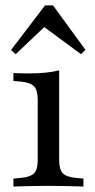

<svg xmlns="http://www.w3.org/2000/svg" viewBox="-20 -681 346 701"><path d="M117.7 -206.5V-316.9Q117.7 -351.6 104.4 -365.7Q91.1 -379.8 55.6 -383.1L29 -385.5V-414.5Q45.2 -413.7 58.1 -413.3Q71 -412.9 84.7 -412.9Q117.7 -412.9 146 -415.7Q174.2 -418.5 196 -424.2V-414.5V-206.5ZM157.3 -2.4Q119.4 -2.4 89.9 -1.6Q60.5 -0.8 29 0V-29L56.5 -31.5Q91.1 -34.7 104.4 -48.4Q117.7 -62.1 117.7 -96V-206.5H196V-96Q196 -62.1 209.3 -48.4Q222.6 -34.7 257.3 -31.5L284.7 -29V0Q253.2 -0.8 223.8 -1.6Q194.4 -2.4 157.3 -2.4ZM37.1 -483.1 20.2 -498.4 144.4 -661.3H173.4L291.9 -499.2L275.8 -483.1L121.8 -596.8L160.5 -600Z"/></svg>

Font: Playfair 5pt SemiExpanded Light
Style: Regular
Weight: 400
Version: Version 2.203